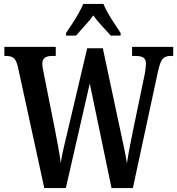

<svg xmlns="http://www.w3.org/2000/svg" viewBox="-20 -951 897 971"><path d="M70 -615Q62 -647 49 -657.5Q36 -668 12 -668H2V-714H262V-668H242Q194 -668 194 -629Q194 -620 196.5 -604.5Q199 -589 202 -576L259 -290Q267 -248 275 -204.5Q283 -161 287 -127Q293 -164 302.5 -205.5Q312 -247 324 -296L421 -707H500L588 -294Q599 -244 607.5 -203Q616 -162 622 -125Q627 -160 634 -196Q641 -232 650 -278L710 -567Q713 -580 715.5 -599.5Q718 -619 718 -630Q718 -651 705.5 -659.5Q693 -668 666 -668H648V-714H856V-668H840Q817 -668 803.5 -654Q790 -640 779 -590L652 0H544L434 -529L313 0H204ZM314 -784Q327 -803 344 -829Q361 -855 376.5 -882Q392 -909 401 -931H503Q512 -909 527.5 -882Q543 -855 560.5 -829Q578 -803 590 -784V-771H540Q521 -793 495.5 -820Q470 -847 452 -873Q433 -847 408 -820Q383 -793 365 -771H314Z"/></svg>

Font: Noto Serif Tamil ExtraCondensed SemiBold
Style: Regular
Weight: 600
Width: 2
Designer: Indian Type Foundry, Tom Grace, and the Monotype Design Team
Foundry: Monotype Imaging Inc.
Version: Version 2.004; ttfautohint (v1.8.4.7-5d5b)